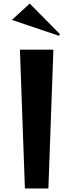

<svg xmlns="http://www.w3.org/2000/svg" viewBox="-20 -1059 412 1079"><path d="M92 -780H280L252 0H120ZM147 -1039 317 -867 311 -858 47 -947Z"/></svg>

Font: Tiejili SC
Style: Regular
Weight: 400
Designer: Buernia
Foundry: Ershou Xiaoxi Press
Version: Version 1.100